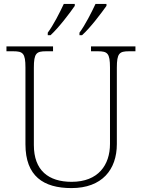

<svg xmlns="http://www.w3.org/2000/svg" viewBox="-20 -951 727 981"><path d="M386 -784V-771H399C441 -808 500 -887 524 -921V-931H468C447 -886 415 -823 386 -784ZM224 -784V-771H238C279 -808 339 -887 362 -921V-931H306C285 -886 253 -823 224 -784ZM345 10C501 10 577 -84 577 -215V-605C577 -679 590 -689 639 -689H672V-714H445V-689H481C529 -689 542 -679 542 -606V-216C542 -108 482 -22 346 -22C228 -22 153 -80 153 -210V-605C153 -679 166 -689 215 -689H251V-714H13V-689H48C97 -689 110 -679 110 -606V-214C110 -51 202 10 345 10Z"/></svg>

Font: Noto Serif Ethiopic ExtraLight
Style: Regular
Weight: 200
Designer: Monotype Design Team
Foundry: Monotype Imaging Inc.
Version: Version 2.102